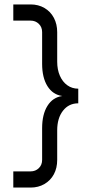

<svg xmlns="http://www.w3.org/2000/svg" viewBox="-20 -736 473 866"><path d="M238 -591V-458Q238 -422 250 -394.5Q262 -367 283.5 -351.5Q305 -336 333 -336V-270Q290 -270 264 -236.5Q238 -203 238 -148V-15Q238 22 223 50Q208 78 180.5 94Q153 110 118 110H40V37H118Q140 37 155 22.5Q170 8 170 -15V-158Q170 -220 194 -258.5Q218 -297 261 -303Q218 -309 194 -347.5Q170 -386 170 -448V-591Q170 -614 155 -628.5Q140 -643 118 -643H40V-716H118Q153 -716 180.5 -700Q208 -684 223 -655.5Q238 -627 238 -591Z"/></svg>

Font: Uncut Sans Variable
Style: Regular
Weight: 400
Designer: Kasper Nordkvist
Foundry: UNCUT.wtf
Version: Version 1.303;Glyphs 3.1.2 (3151)